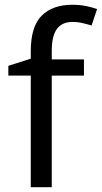

<svg xmlns="http://www.w3.org/2000/svg" viewBox="-20 -785 427 805"><path d="M332 -468H197V0H109V-468H15V-509L109 -539V-570Q109 -674 155 -719.5Q201 -765 283 -765Q315 -765 341.5 -759.5Q368 -754 387 -747L364 -678Q348 -683 327 -688Q306 -693 284 -693Q240 -693 218.5 -663.5Q197 -634 197 -571V-536H332Z"/></svg>

Font: Noto Sans Symbols 2
Style: Regular
Weight: 400
Designer: Monotype Design Team
Foundry: Monotype Imaging Inc.
Version: Version 2.008; ttfautohint (v1.8.4.7-5d5b)